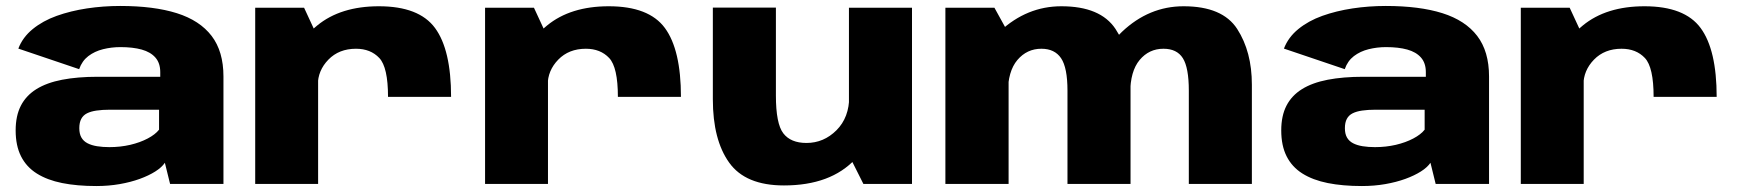

<svg xmlns="http://www.w3.org/2000/svg" viewBox="-20 -617 5844 644"><path d="M303 7Q344.5 7 381.5 0.5Q418.5 -6 448.8 -17Q479 -28 500.8 -41.8Q522.5 -55.5 533 -71L550.5 0H729.5V-360.5Q729.5 -444.5 689.8 -496.5Q650 -548.5 573 -572.8Q496 -597 383 -597Q326.5 -597 271.8 -588.8Q217 -580.5 170.2 -563.8Q123.5 -547 89.8 -519.5Q56 -492 41.5 -454L245.5 -385Q255 -412.5 276.2 -428.8Q297.5 -445 325.8 -452Q354 -459 384 -459Q425.5 -459 455.2 -450.8Q485 -442.5 501.2 -424Q517.5 -405.5 517.5 -375V-359.5H308Q240 -359.5 188.2 -349.5Q136.5 -339.5 102 -318Q67.5 -296.5 50 -262.5Q32.5 -228.5 32.5 -179.5Q32.5 -128.5 50.5 -92.8Q68.5 -57 103.5 -35Q138.5 -13 188.5 -3Q238.5 7 303 7ZM347 -123.5Q324.5 -123.5 305.8 -126.5Q287 -129.5 273.5 -136.5Q260 -143.5 253 -155.8Q246 -168 246 -187Q246 -206 252.5 -218.2Q259 -230.5 272 -237Q285 -243.5 304.2 -246.2Q323.5 -249 348 -249H513.5V-182Q501 -166 475.5 -152.5Q450 -139 416.8 -131.2Q383.5 -123.5 347 -123.5Z M1281.5 -292H1493Q1493 -450 1439.2 -523Q1385.5 -596 1251 -596Q1122.5 -596 1044 -531.5Q965.5 -467 965.5 -383.5L1046 -331.5Q1046 -380.5 1081.5 -417Q1117 -453.5 1174 -453.5Q1223 -453.5 1252.2 -422.5Q1281.5 -391.5 1281.5 -292ZM836 0H1047V-489.5L1000 -591H836Z M2052.5 -292H2264Q2264 -450 2210.2 -523Q2156.5 -596 2022 -596Q1893.5 -596 1815 -531.5Q1736.5 -467 1736.5 -383.5L1817 -331.5Q1817 -380.5 1852.5 -417Q1888 -453.5 1945 -453.5Q1994 -453.5 2023.2 -422.5Q2052.5 -391.5 2052.5 -292ZM1607 0H1818V-489.5L1771 -591H1607Z M2876 0H3039V-591H2827.5V-96.5ZM2582.5 -591.5H2371V-284Q2371 -148 2425.8 -71.5Q2480.5 5 2609.5 5Q2766.5 5 2849.2 -83.8Q2932 -172.5 2932 -249.5L2828.5 -294Q2828.5 -223 2785.8 -180.2Q2743 -137.5 2685 -137.5Q2632 -137.5 2607.2 -170Q2582.5 -202.5 2582.5 -296.5Z M3151 0H3363V-505L3315.5 -591H3151ZM3560.5 0H3772V-333Q3772 -444 3721.5 -520Q3671 -596 3540 -596Q3424.5 -596 3334 -512Q3243.5 -428 3243.5 -341.5L3360.5 -304.5Q3360.5 -378 3392.5 -415.8Q3424.5 -453.5 3473 -453.5Q3517.5 -453.5 3539 -421.8Q3560.5 -390 3560.5 -313ZM3967.5 0H4179V-333Q4179 -443.5 4129.8 -519.8Q4080.5 -596 3950 -596Q3834 -596 3743.5 -510.5Q3653 -425 3653 -341.5L3771 -304.5Q3771 -378 3802.5 -415.8Q3834 -453.5 3882.5 -453.5Q3927.5 -453.5 3947.5 -421.8Q3967.5 -390 3967.5 -313Z M4548 7Q4589.5 7 4626.5 0.5Q4663.5 -6 4693.8 -17Q4724 -28 4745.8 -41.8Q4767.5 -55.5 4778 -71L4795.5 0H4974.5V-360.5Q4974.5 -444.5 4934.8 -496.5Q4895 -548.5 4818 -572.8Q4741 -597 4628 -597Q4571.5 -597 4516.8 -588.8Q4462 -580.5 4415.2 -563.8Q4368.5 -547 4334.8 -519.5Q4301 -492 4286.5 -454L4490.5 -385Q4500 -412.5 4521.2 -428.8Q4542.5 -445 4570.8 -452Q4599 -459 4629 -459Q4670.5 -459 4700.2 -450.8Q4730 -442.5 4746.2 -424Q4762.5 -405.5 4762.5 -375V-359.5H4553Q4485 -359.5 4433.2 -349.5Q4381.5 -339.5 4347 -318Q4312.5 -296.5 4295 -262.5Q4277.5 -228.5 4277.5 -179.5Q4277.5 -128.5 4295.5 -92.8Q4313.5 -57 4348.5 -35Q4383.5 -13 4433.5 -3Q4483.5 7 4548 7ZM4592 -123.5Q4569.5 -123.5 4550.8 -126.5Q4532 -129.5 4518.5 -136.5Q4505 -143.5 4498 -155.8Q4491 -168 4491 -187Q4491 -206 4497.5 -218.2Q4504 -230.5 4517 -237Q4530 -243.5 4549.2 -246.2Q4568.5 -249 4593 -249H4758.5V-182Q4746 -166 4720.5 -152.5Q4695 -139 4661.8 -131.2Q4628.5 -123.5 4592 -123.5Z M5526.5 -292H5738Q5738 -450 5684.2 -523Q5630.5 -596 5496 -596Q5367.5 -596 5289 -531.5Q5210.5 -467 5210.5 -383.5L5291 -331.5Q5291 -380.5 5326.5 -417Q5362 -453.5 5419 -453.5Q5468 -453.5 5497.2 -422.5Q5526.5 -391.5 5526.5 -292ZM5081 0H5292V-489.5L5245 -591H5081Z"/></svg>

Font: Anybody SemiExpanded ExtraBold
Style: Regular
Weight: 800
Width: 6
Version: Version 1.113;gftools[0.9.25]